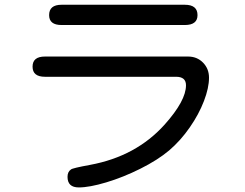

<svg xmlns="http://www.w3.org/2000/svg" viewBox="-20 -738 1040 815"><path d="M266.6 12.7Q266.6 -8.8 281.2 -18.6Q287.1 -24.4 362.3 -38.1Q557.6 -74.2 678.7 -209Q769.5 -310.5 769.5 -376Q769.5 -412.1 727.5 -412.1H170.9Q118.2 -412.1 118.2 -455.1Q118.2 -498 170.9 -498H778.3Q816.4 -498 841.8 -472.2Q867.2 -446.3 867.2 -408.2Q867.2 -365.2 845.7 -309.1Q824.2 -252.9 785.6 -197.3Q747.1 -141.6 698.2 -99.6Q649.4 -58.6 576.2 -22Q502.9 14.6 431.2 36.1Q359.4 57.6 314.5 57.6Q266.6 57.6 266.6 12.7ZM188.5 -673.8Q188.5 -717.8 241.2 -717.8H764.6Q818.4 -717.8 818.4 -673.8Q818.4 -631.8 764.6 -631.8H241.2Q188.5 -631.8 188.5 -673.8Z"/></svg>

Font: jf-openhuninn-2.1
Style: Regular
Weight: 400
Designer: [Kosugi Maru]
Designed by MOTOYA      

[Varela Round]
Joe Prince (Latin component); Avraham Cornfeld (Hebrew component)
Foundry: justfont Co., Ltd.
Version: 2.1